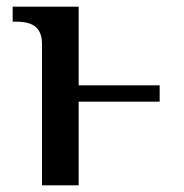

<svg xmlns="http://www.w3.org/2000/svg" viewBox="-20 -556 553 576"><path d="M106 0H216V-251H459V-300H216V-536H18V-491H27C67 -491 106 -482 106 -424Z"/></svg>

Font: Noto Serif Thai Medium
Style: Regular
Weight: 500
Designer: Monotype Design Team
Foundry: Monotype Imaging Inc.
Version: Version 1.901;PS 001.901;hotconv 1.0.88;makeotf.lib2.5.64775